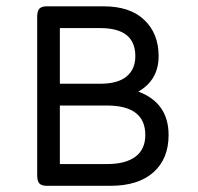

<svg xmlns="http://www.w3.org/2000/svg" viewBox="-20 -600 640 620"><path d="M130.9 -579.6Q114.3 -579.6 107.2 -572Q100.1 -564.5 100.1 -546.4V-33.2Q100.1 -15.1 107.2 -7.6Q114.3 0 130.9 0H336.9Q426.3 0 475.3 -43.5Q524.4 -86.9 524.4 -164.1Q524.4 -267.6 426.8 -304.2Q492.2 -341.8 492.2 -418.9Q492.2 -491.7 446 -535.6Q399.9 -579.6 314.5 -579.6ZM449.2 -164.1Q449.2 -117.7 417.2 -94Q385.3 -70.3 327.1 -70.3H173.3V-259.3H324.7Q449.2 -259.3 449.2 -164.1ZM417 -418.9Q417 -376 388.4 -352.8Q359.9 -329.6 303.7 -329.6H173.3V-509.3H303.7Q417 -509.3 417 -418.9Z"/></svg>

Font: Courier Prime Code
Style: Regular
Weight: 400
Designer: Alan Dague-Greene
Foundry: Quote-Unquote Apps
Version: Version 3.18